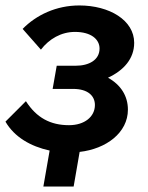

<svg xmlns="http://www.w3.org/2000/svg" viewBox="-23 -548 543 704"><path d="M136 136H247L269 9C366 -2 446 -61 446 -146C446 -196 420 -237 373 -263C431 -290 469 -333 469 -391C469 -474 378 -528 268 -528C183 -528 110 -493 60 -442L127 -366C157 -405 201 -431 252 -431C311 -431 342 -404 342 -370C342 -328 303 -307 255 -307H185L170 -222H245C300 -222 325 -196 325 -163C325 -120 287 -89 230 -89C162 -89 111 -116 72 -177L-3 -102C30 -45 90 -11 159 4Z"/></svg>

Font: Fixel Display SemiBold
Style: Italic
Weight: 600
Italic angle: -10°
Designer: AlfaBravo + MacPaw
Foundry: Kyrylo Tkachov, Marchela Mozhyna, Serhii Makarenko, Maria Weinstein, Zakhar Kryvoshyya
Version: Version 1.210;Glyphs 3.2 (3217)